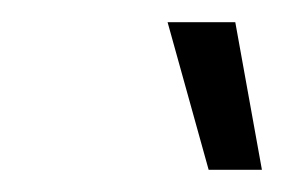

<svg xmlns="http://www.w3.org/2000/svg" viewBox="-20 -740 256 173"><path d="M168 -587H216L192 -720H131Z"/></svg>

Font: Fixel Text 20240404 Light
Style: Italic
Weight: 300
Width: 4
Italic angle: -10°
Designer: AlfaBravo + MacPaw
Foundry: Kyrylo Tkachov, Marchela Mozhyna, Serhii Makarenko, Maria Weinstein, Zakhar Kryvoshyya
Version: Version 1.211;Glyphs 3.2 (3225)